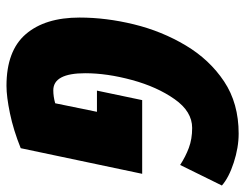

<svg xmlns="http://www.w3.org/2000/svg" viewBox="-104 -660 774 607"><g transform="rotate(90 283.5 -357.0)"><path d="M252 10Q286 10 339 -1Q392 -12 449 -35L530 -419H297L267 -276H334L307 -144Q286 -138 266 -138Q212 -138 212 -239Q212 -308 233.5 -387Q255 -466 294 -521.5Q333 -577 385 -577Q420 -577 448 -566.5Q476 -556 502 -539L567 -671Q542 -693 494.5 -708.5Q447 -724 403 -724Q307 -724 238 -678Q169 -632 124 -556.5Q79 -481 57.5 -393Q36 -305 36 -221Q36 -112 88.5 -51Q141 10 252 10Z"/></g></svg>

Font: Noto Sans Display Condensed Black
Style: Italic
Weight: 900
Width: 3
Italic angle: -192°
Designer: Monotype Design Team
Foundry: Monotype Imaging Inc.
Version: Version 1.900